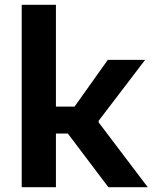

<svg xmlns="http://www.w3.org/2000/svg" viewBox="-20 -785 660 805"><path d="M214.5 0V-225H264.5L434.5 0H599.5L393.5 -272V-278.5L588.5 -534H432L292.5 -338H214.5V-765H71V0Z"/></svg>

Font: Monaspace Neon
Style: Bold
Weight: 700
Designer: Riley Cran & the Lettermatic Team
Foundry: Lettermatic
Version: Version 1.200 (Monaspace Neon)